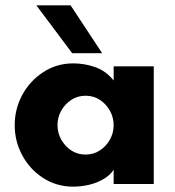

<svg xmlns="http://www.w3.org/2000/svg" viewBox="-20 -688 655 718"><path d="M254 10Q192 10 142 -22Q92 -54 63.5 -106.7Q35 -159.5 35 -219.7Q35 -281 63.4 -333.3Q91.8 -385.6 141.9 -418.3Q192 -451 254 -451Q296 -451 336 -437Q376 -423 405 -387V-440H555V0H405V-53Q390 -31 365 -17Q340 -3 311 3.5Q282 10 254 10ZM299.9 -110Q330 -110 353.5 -125.5Q377 -141 391 -165.9Q405 -190.9 405 -219.6Q405 -249 391 -274Q377 -299 353.6 -314.5Q330.2 -330 300.1 -330Q270 -330 246.5 -314.5Q223 -299 209 -274.2Q195 -249.5 195 -219.9Q195 -191 209 -166Q223 -141 246.4 -125.5Q269.8 -110 299.9 -110ZM250 -489 116 -668H244L362 -489Z"/></svg>

Font: Teachers
Style: Regular
Weight: 400
Designer: Alfredo Marco Pradil, Chank Diesel
Version: Version 1.001